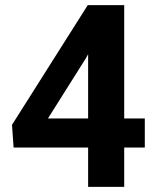

<svg xmlns="http://www.w3.org/2000/svg" viewBox="-20 -731 614 751"><path d="M465.8 -267.6H546.4V-153.8H465.8V0H324.7V-153.8H33.2L26.9 -242.7L323.2 -710.9H465.8ZM167.5 -267.6H324.7V-518.6L315.4 -502.4Z"/></svg>

Font: RobotoInd
Style: Bold
Weight: 700
Designer: Google
Version: Version 2.001150; 2014